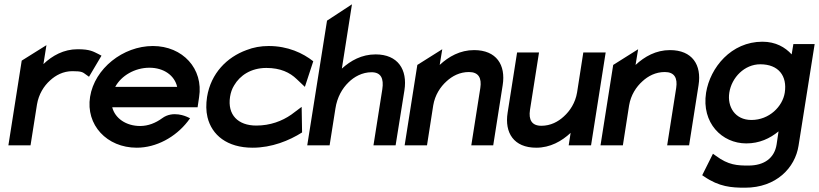

<svg xmlns="http://www.w3.org/2000/svg" viewBox="-20 -676 3809 893"><path d="M19 0H122L152 -190C160 -238 184 -276 213 -302C239 -326 274 -345 317 -345C361 -345 365 -340 380 -329L394 -319L452 -417L439 -424C414 -436 400 -447 341 -447C276 -447 223 -417 182 -378L196 -466L81 -394Z M399 -226C378 -95 477 11 616 11C707 11 796 -38 853 -111L864 -126L849 -133C848 -133 785 -164 734 -126C704 -104 669 -90 632 -90C566 -90 515 -126 502 -177H899L906 -224C927 -356 830 -462 691 -462C552 -462 420 -357 399 -226ZM516 -272C544 -324 607 -361 675 -361C742 -361 792 -325 804 -272Z M943 -225C938 -192 938 -160 945 -131C965 -48 1036 11 1155 11C1244 11 1325 -22 1385 -60L1383 -179L1335 -143C1292 -113 1237 -92 1172 -92C1087 -92 1037 -142 1050 -226C1053 -245 1059 -263 1069 -279C1096 -325 1147 -360 1219 -360C1284 -360 1328 -339 1360 -308L1398 -272L1437 -391C1389 -429 1319 -462 1230 -462C1193 -462 1159 -456 1126 -443C1036 -410 961 -336 943 -225Z M1409 0H1513L1540 -171C1548 -224 1572 -265 1601 -293C1627 -319 1665 -340 1708 -340C1752 -340 1766 -311 1758 -260L1717 0H1820L1861 -256C1876 -352 1831 -423 1727 -423C1662 -423 1611 -394 1570 -357L1617 -656L1501 -580Z M1862 0H1966L1995 -186C2003 -234 2028 -272 2057 -298C2083 -322 2118 -341 2161 -341C2206 -341 2221 -313 2214 -267L2172 0H2274L2318 -280C2333 -374 2289 -443 2185 -443C2120 -443 2067 -413 2025 -374L2037 -447L1921 -374Z M2341 -152C2326 -58 2370 11 2474 11C2539 11 2592 -19 2634 -58L2625 0H2729L2797 -432H2693L2664 -246C2656 -198 2631 -160 2602 -134C2576 -110 2541 -91 2498 -91C2453 -91 2438 -119 2445 -165L2487 -432H2385Z M2773 0H2877L2906 -186C2914 -234 2939 -272 2968 -298C2994 -322 3029 -341 3072 -341C3117 -341 3132 -313 3125 -267L3083 0H3185L3229 -280C3244 -374 3200 -443 3096 -443C3031 -443 2978 -413 2936 -374L2948 -447L2832 -374Z M3264 -245C3242 -104 3338 -9 3451 -9C3512 -9 3561 -32 3601 -65L3592 -4C3582 59 3535 94 3461 94C3409 94 3368 92 3310 49L3296 39L3246 139L3255 145C3325 193 3382 197 3445 197C3591 197 3678 104 3694 2L3769 -471H3670L3662 -423C3632 -456 3588 -482 3526 -482C3381 -482 3283 -362 3264 -245ZM3372 -245C3383 -316 3443 -377 3516 -377C3601 -377 3642 -323 3630 -245C3620 -181 3558 -118 3475 -118C3398 -118 3362 -180 3372 -245Z"/></svg>

Font: Charger Sport
Style: BlkObl
Weight: 900
Designer: Jasper
Foundry: Cannot Into Space Fonts
Version: Version 1.1